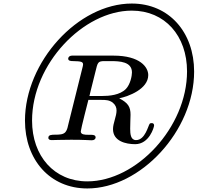

<svg xmlns="http://www.w3.org/2000/svg" viewBox="-20 -792 1116 1084"><path d="M253 -14C253 -4 262 -1 272 -1C294 -1 316 -3 382 -3C458 -3 485 0 498 0C513 0 520 -8 520 -17C520 -19 519 -21 518 -23C514 -31 501 -31 485 -31H479C458 -31 436 -32 436 -50C436 -61 479 -228 479 -228H553C578 -228 597 -227 616 -213C632 -200 638 -185 638 -168C638 -135 618 -97 618 -63C618 5 690 22 743 22C823 22 850 -74 850 -84C850 -93 844 -97 837 -97C832 -97 827 -96 825 -93C817 -84 800 -1 748 -1C718 -1 715 -35 715 -65C715 -102 717 -126 717 -144C717 -189 703 -211 653 -237C704 -247 817 -289 817 -368C817 -412 772 -478 620 -478H388C372 -478 365 -469 365 -461C365 -448 380 -447 394 -447C436 -446 449 -444 449 -428C449 -423 447 -416 445 -408L367 -95C363 -78 360 -59 350 -47C325 -16 253 -48 253 -14ZM485 -250C488 -263 491 -277 518 -384C532 -442 532 -447 573 -447H605C656 -447 725 -444 725 -383C725 -364 716 -316 691 -290C657 -255 597 -250 555 -250ZM121 -111C121 110 262 272 473 272C773 272 1076 -53 1076 -388C1076 -609 935 -772 724 -772C420 -772 121 -442 121 -111ZM161 -111C161 -431 451 -732 724 -732C911 -732 1036 -590 1036 -389C1036 -73 750 232 473 232C286 232 161 89 161 -111Z"/></svg>

Font: CMU Serif
Style: Italic
Weight: 500
Italic angle: -14.04°
Version: Version 0.7.0